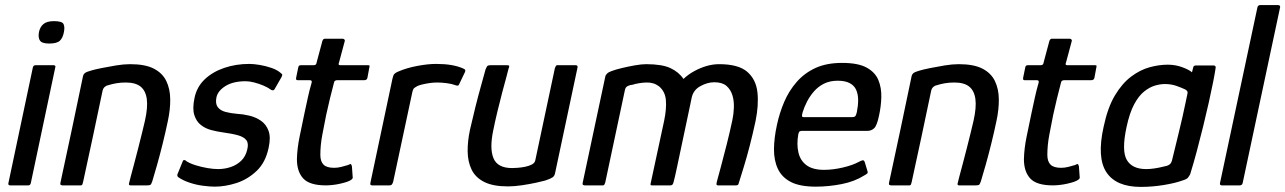

<svg xmlns="http://www.w3.org/2000/svg" viewBox="-20 -728 5047 754"><path d="M231 -602Q227 -580 215.5 -568.5Q204 -557 173 -557Q145 -557 137 -568.5Q129 -580 133 -602Q137 -622 150.5 -633.5Q164 -645 192 -645Q224 -645 229.5 -633.5Q235 -622 231 -602ZM101 -9Q99 0 91 0H20Q11 0 13 -9L109 -463Q111 -472 120 -472H191Q194 -472 196.5 -469.5Q199 -467 197 -463Z M226 0Q223 0 219.5 -1.5Q216 -3 217 -9Q240 -114 262 -219Q284 -324 306 -429Q308 -437 314 -441.5Q320 -446 338 -451Q351 -455 378 -460.5Q405 -466 435.5 -471Q466 -476 491 -476Q550 -476 584 -458.5Q618 -441 633 -410Q648 -379 648.5 -338.5Q649 -298 639 -252Q630 -209 619 -164.5Q608 -120 597 -81Q586 -42 578 -16Q574 -4 570.5 -2Q567 0 557 0H493Q484 0 487 -9Q488 -14 493.5 -35Q499 -56 507 -85.5Q515 -115 523 -147Q531 -179 538 -207Q545 -235 549 -253Q561 -306 556.5 -339Q552 -372 532 -388Q512 -404 474 -404Q454 -404 436.5 -401Q419 -398 404 -393Q397 -392 390.5 -386Q384 -380 382 -368Q364 -282 345 -192.5Q326 -103 306 -12Q305 -8 303.5 -4Q302 0 297 0Z M697 -93Q699 -100 704 -99.5Q709 -99 712 -95Q726 -86 748.5 -79Q771 -72 794.5 -68Q818 -64 836 -64Q862 -64 886 -72Q910 -80 927.5 -97Q945 -114 951 -141Q957 -165 947.5 -177.5Q938 -190 915.5 -196.5Q893 -203 856 -208Q834 -211 810.5 -217Q787 -223 769 -237Q751 -251 743 -276.5Q735 -302 744 -344Q753 -387 784 -416.5Q815 -446 861 -461.5Q907 -477 959 -477Q976 -477 1000 -473Q1024 -469 1047 -461Q1070 -453 1084 -440Q1089 -436 1088.5 -433.5Q1088 -431 1086 -426L1059 -379Q1055 -370 1045 -375Q1033 -384 1015.5 -391.5Q998 -399 979 -404Q960 -409 945 -409Q896 -409 866 -390.5Q836 -372 830 -346Q825 -321 835 -307.5Q845 -294 865.5 -288.5Q886 -283 911 -281Q933 -280 958.5 -274Q984 -268 1004.5 -254Q1025 -240 1034.5 -214.5Q1044 -189 1035 -148Q1023 -90 987.5 -56.5Q952 -23 908 -9Q864 5 823 5Q805 5 777.5 1.5Q750 -2 723.5 -11Q697 -20 679 -33Q675 -38 677 -44Z M1260 0Q1196 0 1171 -27Q1146 -54 1146 -103Q1147 -145 1156.5 -191Q1166 -237 1176 -285Q1183 -317 1189 -345Q1195 -373 1204 -404Q1206 -413 1197 -413H1150Q1145 -413 1143.5 -415Q1142 -417 1143 -423L1151 -462Q1152 -468 1154.5 -470Q1157 -472 1163 -472H1212Q1218 -472 1220.5 -475Q1223 -478 1224 -485L1246 -567Q1249 -576 1256 -576H1325Q1329 -576 1332 -573.5Q1335 -571 1334 -567L1312 -485Q1309 -477 1310 -474.5Q1311 -472 1316 -472H1423Q1430 -472 1431 -470.5Q1432 -469 1430 -461L1423 -423Q1422 -418 1419 -415.5Q1416 -413 1409 -413H1303Q1299 -413 1295.5 -410.5Q1292 -408 1291 -401Q1283 -371 1275.5 -340Q1268 -309 1261 -277Q1253 -238 1245.5 -197.5Q1238 -157 1238 -120Q1238 -94 1250.5 -81.5Q1263 -69 1292 -69Q1306 -69 1320 -72.5Q1334 -76 1347 -80Q1356 -85 1358 -83.5Q1360 -82 1362 -75L1365 -33Q1368 -23 1343 -14Q1331 -10 1315.5 -6.5Q1300 -3 1285 -1.5Q1270 0 1260 0Z M1693 -477Q1759 -477 1799 -459Q1806 -456 1807 -453Q1808 -450 1806 -445L1784 -399Q1782 -393 1778.5 -392Q1775 -391 1770 -393Q1754 -399 1733.5 -401.5Q1713 -404 1697 -404Q1681 -404 1665 -401.5Q1649 -399 1637 -396Q1625 -393 1619 -390Q1613 -387 1607.5 -383Q1602 -379 1599 -365L1524 -14Q1521 -5 1518 -2.5Q1515 0 1509 0H1441Q1438 0 1435.5 -2Q1433 -4 1435 -12L1521 -418Q1524 -433 1529 -438Q1534 -443 1544 -447Q1576 -461 1618 -469Q1660 -477 1693 -477Z M1975 4Q1916 4 1881.5 -13.5Q1847 -31 1832 -62Q1817 -93 1816.5 -133.5Q1816 -174 1826 -220Q1836 -264 1847 -308Q1858 -352 1869 -391Q1880 -430 1887 -456Q1892 -468 1895.5 -470Q1899 -472 1909 -472H1964Q1974 -472 1978 -471Q1982 -470 1977 -458Q1976 -452 1969 -427Q1962 -402 1952.5 -366Q1943 -330 1933.5 -290.5Q1924 -251 1917 -216Q1902 -145 1918 -106.5Q1934 -68 1991 -68Q1998 -68 2012.5 -69Q2027 -70 2042 -73Q2057 -76 2068.5 -82Q2080 -88 2082 -98L2159 -460Q2161 -464 2162.5 -468Q2164 -472 2168 -472H2240Q2243 -472 2246 -470.5Q2249 -469 2248 -463L2160 -49Q2158 -37 2150 -31.5Q2142 -26 2121 -19Q2111 -16 2085.5 -10.5Q2060 -5 2030 -0.5Q2000 4 1975 4Z M2785 -405Q2758 -405 2730 -389.5Q2702 -374 2696 -343L2686 -295Q2673 -233 2660.5 -174.5Q2648 -116 2639 -73Q2630 -30 2625 -12Q2624 -8 2621.5 -4Q2619 0 2612 0H2540Q2533 0 2535 -7L2588 -253Q2598 -301 2595 -335Q2592 -369 2568 -389Q2547 -405 2518 -404Q2489 -403 2463 -395Q2456 -395 2446 -390.5Q2436 -386 2434 -374L2357 -12Q2356 -8 2354 -4Q2352 0 2348 0H2277Q2274 0 2270.5 -1.5Q2267 -3 2268 -9L2357 -427Q2358 -433 2364 -439Q2370 -445 2382 -449Q2398 -455 2423 -461Q2448 -467 2474 -471.5Q2500 -476 2517 -476Q2580 -476 2613 -460.5Q2646 -445 2664 -418Q2683 -436 2707 -449Q2731 -462 2755.5 -469Q2780 -476 2804 -476Q2880 -476 2914.5 -446Q2949 -416 2954.5 -365.5Q2960 -315 2947 -252Q2936 -201 2924.5 -156.5Q2913 -112 2901.5 -74.5Q2890 -37 2880 -5Q2878 0 2870 0H2800Q2795 0 2794 -2.5Q2793 -5 2795 -14Q2801 -36 2811.5 -75Q2822 -114 2834 -161.5Q2846 -209 2856 -256Q2861 -279 2862 -305.5Q2863 -332 2856 -354.5Q2849 -377 2832.5 -391Q2816 -405 2785 -405Z M3031 -237Q3041 -284 3059.5 -327.5Q3078 -371 3108.5 -406Q3139 -441 3182.5 -461Q3226 -481 3287 -481Q3350 -481 3383.5 -462.5Q3417 -444 3429.5 -413.5Q3442 -383 3441 -346.5Q3440 -310 3432 -274Q3424 -235 3413 -224.5Q3402 -214 3386 -214H3128Q3124 -214 3120.5 -212Q3117 -210 3115 -201Q3108 -161 3115.5 -129Q3123 -97 3147.5 -79Q3172 -61 3216 -61Q3251 -61 3289.5 -70Q3328 -79 3352 -92Q3361 -97 3367.5 -98.5Q3374 -100 3377 -88L3386 -58Q3389 -50 3386 -47Q3383 -44 3374 -39Q3336 -15 3285 -5Q3234 5 3184 5Q3121 5 3085.5 -13.5Q3050 -32 3034.5 -65.5Q3019 -99 3019.5 -143Q3020 -187 3031 -237ZM3345 -288Q3350 -313 3350 -335Q3350 -357 3342.5 -374.5Q3335 -392 3317 -401.5Q3299 -411 3270 -411Q3239 -411 3216 -399.5Q3193 -388 3176.5 -369Q3160 -350 3149 -328.5Q3138 -307 3132 -287Q3129 -276 3129.5 -272Q3130 -268 3137 -268Q3184 -268 3231.5 -268Q3279 -268 3326 -268Q3335 -268 3338.5 -271.5Q3342 -275 3345 -288Z M3480 0Q3477 0 3473.5 -1.5Q3470 -3 3471 -9Q3494 -114 3516 -219Q3538 -324 3560 -429Q3562 -437 3568 -441.5Q3574 -446 3592 -451Q3605 -455 3632 -460.5Q3659 -466 3689.5 -471Q3720 -476 3745 -476Q3804 -476 3838 -458.5Q3872 -441 3887 -410Q3902 -379 3902.5 -338.5Q3903 -298 3893 -252Q3884 -209 3873 -164.5Q3862 -120 3851 -81Q3840 -42 3832 -16Q3828 -4 3824.5 -2Q3821 0 3811 0H3747Q3738 0 3741 -9Q3742 -14 3747.5 -35Q3753 -56 3761 -85.5Q3769 -115 3777 -147Q3785 -179 3792 -207Q3799 -235 3803 -253Q3815 -306 3810.5 -339Q3806 -372 3786 -388Q3766 -404 3728 -404Q3708 -404 3690.5 -401Q3673 -398 3658 -393Q3651 -392 3644.5 -386Q3638 -380 3636 -368Q3618 -282 3599 -192.5Q3580 -103 3560 -12Q3559 -8 3557.5 -4Q3556 0 3551 0Z M4115 0Q4051 0 4026 -27Q4001 -54 4001 -103Q4002 -145 4011.5 -191Q4021 -237 4031 -285Q4038 -317 4044 -345Q4050 -373 4059 -404Q4061 -413 4052 -413H4005Q4000 -413 3998.5 -415Q3997 -417 3998 -423L4006 -462Q4007 -468 4009.5 -470Q4012 -472 4018 -472H4067Q4073 -472 4075.5 -475Q4078 -478 4079 -485L4101 -567Q4104 -576 4111 -576H4180Q4184 -576 4187 -573.5Q4190 -571 4189 -567L4167 -485Q4164 -477 4165 -474.5Q4166 -472 4171 -472H4278Q4285 -472 4286 -470.5Q4287 -469 4285 -461L4278 -423Q4277 -418 4274 -415.5Q4271 -413 4264 -413H4158Q4154 -413 4150.5 -410.5Q4147 -408 4146 -401Q4138 -371 4130.5 -340Q4123 -309 4116 -277Q4108 -238 4100.5 -197.5Q4093 -157 4093 -120Q4093 -94 4105.5 -81.5Q4118 -69 4147 -69Q4161 -69 4175 -72.5Q4189 -76 4202 -80Q4211 -85 4213 -83.5Q4215 -82 4217 -75L4220 -33Q4223 -23 4198 -14Q4186 -10 4170.5 -6.5Q4155 -3 4140 -1.5Q4125 0 4115 0Z M4460 6Q4363 6 4325 -51.5Q4287 -109 4314 -230Q4330 -306 4358.5 -353.5Q4387 -401 4422.5 -427.5Q4458 -454 4495 -464Q4532 -474 4566 -474Q4596 -474 4623 -464Q4650 -454 4661 -444L4666 -464Q4667 -468 4670 -469.5Q4673 -471 4677 -471H4745Q4755 -471 4754 -462Q4751 -441 4744 -405.5Q4737 -370 4727 -325.5Q4717 -281 4705 -232Q4693 -183 4680 -134.5Q4667 -86 4654 -44Q4650 -36 4645 -30Q4640 -24 4623 -19Q4596 -9 4550.5 -1.5Q4505 6 4460 6ZM4481 -64Q4496 -64 4513 -66.5Q4530 -69 4544 -72.5Q4558 -76 4563 -77Q4569 -79 4574 -83Q4579 -87 4582 -96Q4588 -120 4595 -149Q4602 -178 4609.5 -208.5Q4617 -239 4623.5 -268Q4630 -297 4635 -321Q4640 -345 4643 -359Q4645 -365 4642.5 -369.5Q4640 -374 4634 -377Q4619 -384 4599 -391Q4579 -398 4554 -398Q4537 -398 4516 -392Q4495 -386 4473.5 -369Q4452 -352 4434 -318.5Q4416 -285 4404 -229Q4384 -136 4405 -100Q4426 -64 4481 -64Z M4771 -9 4918 -699Q4920 -708 4929 -708H4998Q5009 -708 5007 -699L4860 -9Q4858 0 4848 0H4779Q4769 0 4771 -9Z"/></svg>

Font: Glory Medium
Style: Italic
Weight: 500
Italic angle: -12°
Version: Version 1.011